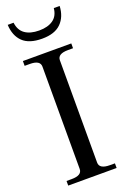

<svg xmlns="http://www.w3.org/2000/svg" viewBox="-171 -961 666 1014"><g transform="rotate(-20 162.0 -453.5)"><path d="M16 -907H49Q54 -864 83.5 -843Q113 -822 163 -822Q212 -822 241.5 -843Q271 -864 275 -907H308Q305 -847 269.5 -811.5Q234 -776 163 -776Q90 -776 54.5 -810.5Q19 -845 16 -907ZM26 -26H55Q113 -26 113 -62V-637Q113 -673 55 -673H26V-700H298V-673H270Q211 -673 211 -637V-62Q211 -26 270 -26H298V0H26Z"/></g></svg>

Font: TavirajRegular
Style: Regular
Weight: 400
Designer: Katatrad Team
Foundry: CadsonDemak
Version: Version 1.000